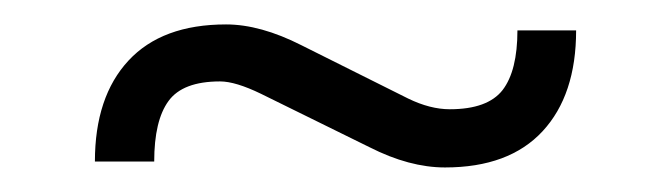

<svg xmlns="http://www.w3.org/2000/svg" viewBox="-20 -358 552 158"><path d="M228 -320.8Q194.3 -337.9 166 -337.9Q113.3 -337.9 85.7 -308.1Q58.1 -278.3 58.1 -225.1H106.9Q106.9 -258.8 118.7 -274.9Q130.4 -291 161.1 -291Q173.8 -291 194.8 -280.8L284.2 -236.8Q316.9 -220.2 346.2 -220.2Q398.9 -220.2 426.5 -250Q454.1 -279.8 454.1 -333H405.8Q405.8 -299.8 393.6 -283.9Q381.3 -268.1 350.1 -268.1Q334 -268.1 315.9 -276.9Z"/></svg>

Font: Halibut Cnd
Style: Regular
Weight: 400
Width: 3
Designer: Matteo Maggi
Foundry: Collletttivo
Version: Version 3.080 | FøM Fix